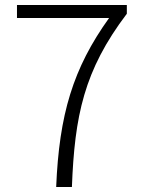

<svg xmlns="http://www.w3.org/2000/svg" viewBox="-20 -749 575 769"><path d="M205 0H268C279 -285 316 -467 488 -694V-729H48V-677H417C272 -475 217 -290 205 0Z"/></svg>

Font: GenYoGothic2 TW L
Style: Regular
Weight: 300
Version: Version 2.100;PS 2.1;hotconv 16.6.51;makeotf.lib2.5.65220 DE